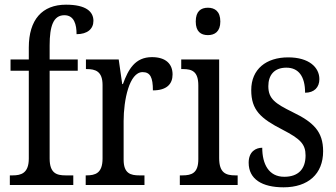

<svg xmlns="http://www.w3.org/2000/svg" viewBox="-20 -790 1435 820"><path d="M22 0H293V-41H260C222 -41 192 -50 192 -113V-488H312V-536H192V-596C192 -679 208 -725 255 -725C297 -725 307 -685 307 -644C354 -644 379 -667 379 -701C379 -740 348 -770 262 -770C160 -770 103 -706 103 -587V-536H25V-488H103V-113C103 -50 70 -41 34 -41H22Z M346 0H597V-41H575C538 -41 508 -49 508 -108V-273C508 -362 532 -482 589 -482C622 -482 633 -459 633 -404C692 -404 717 -431 717 -472C717 -517 688 -546 629 -546C557 -546 528 -494 505 -431H502L487 -536H347V-495H350C387 -495 418 -486 418 -427V-113C418 -50 387 -41 349 -41H346Z M868 -640C897 -640 921 -655 921 -698C921 -742 897 -757 868 -757C838 -757 816 -742 816 -698C816 -655 838 -640 868 -640ZM748 0H995V-41H985C944 -41 916 -52 916 -115V-536H754V-495H762C801 -495 827 -484 827 -425V-110C827 -51 799 -41 759 -41H748Z M1191 10C1296 10 1360 -47 1360 -144C1360 -228 1319 -268 1230 -311C1155 -348 1126 -368 1126 -422C1126 -469 1151 -501 1203 -501C1255 -501 1283 -464 1283 -394C1322 -394 1344 -417 1344 -452C1344 -502 1300 -545 1211 -545C1117 -545 1053 -495 1053 -405C1053 -320 1093 -284 1187 -236C1262 -197 1285 -175 1285 -126C1285 -69 1255 -35 1194 -35C1128 -35 1100 -89 1100 -159C1073 -159 1042 -143 1042 -95C1042 -25 1099 10 1191 10Z"/></svg>

Font: Noto Serif Ethiopic Cn
Style: Regular
Weight: 400
Width: 3
Designer: Monotype Design Team
Foundry: Monotype Imaging Inc.
Version: Version 2.102